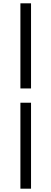

<svg xmlns="http://www.w3.org/2000/svg" viewBox="-20 -858 309 1157"><path d="M103 -838H167V-325H103ZM103 -239H167V279H103Z"/></svg>

Font: SpoqaHanSans-Regular
Style: Regular
Weight: 400
Designer: [Spoqa Han Sans] Dong-huui Kim \uAE40 \uB3D9 \uD718  Younghwa Kang \uAC15 \uC601 \uD654  [Noto Sans] Ryoko NISHIZUKA \u8
Foundry: Spoqa (http://www.spoqa-han-sans.com)
Version: Version 2.000